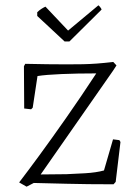

<svg xmlns="http://www.w3.org/2000/svg" viewBox="-20 -693 519 722"><path d="M80 9 52 -7 55 -11Q82 -46 127.5 -108Q173 -170 229 -250Q285 -330 342 -417Q270 -417 211 -414.5Q152 -412 121 -407L103 -288L97 -282L71 -285L70 -444L75 -453Q122 -452 158 -451.5Q194 -451 231 -451Q265 -451 291.5 -451.5Q318 -452 344.5 -454Q371 -456 406 -460L418 -447L405 -427L133 -37L230 -38Q258 -39 300 -41.5Q342 -44 371 -52L405 -169L429 -166L433 -159L415 -9L407 0Q307 0 230.5 -2Q154 -4 107 -5ZM223 -537 120 -633V-647Q127 -654 135.5 -659.5Q144 -665 151 -668L236 -578L350 -673Q352 -672 356.5 -666.5Q361 -661 362 -657L241 -537Z"/></svg>

Font: Labrada Light
Style: Regular
Weight: 300
Designer: Mercedes Jáuregui
Foundry: Omnibus-Type Team
Version: Version 1.000; ttfautohint (v1.8.4.7-5d5b)